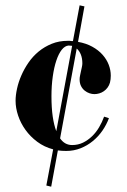

<svg xmlns="http://www.w3.org/2000/svg" viewBox="-20 -579 473 716"><path d="M390.1 -271Q387.2 -260.7 381.3 -252.7Q375.5 -244.6 367.4 -239Q359.4 -233.4 350.1 -230.7Q340.8 -228 332 -228Q323.2 -228 313.7 -231.2Q304.2 -234.4 295.9 -241Q287.6 -247.6 282.2 -258.1Q276.9 -268.6 276.9 -283.2Q276.9 -289.6 278.6 -297.6Q280.3 -305.7 282 -313.7Q283.7 -321.8 285.4 -329.3Q287.1 -336.9 287.1 -342.8Q287.1 -361.3 281.5 -375.5Q275.9 -389.6 266.1 -397.9L204.1 -63Q221.2 -38.1 249 -38.1Q271 -38.1 289.6 -47.1Q308.1 -56.2 323.2 -70.8Q338.4 -85.4 349.6 -104.5Q360.8 -123.5 368.2 -144L386.2 -138.2Q377.4 -114.3 362.1 -92Q346.7 -69.8 326.2 -53Q305.7 -36.1 280.5 -26.1Q255.4 -16.1 227.1 -16.1Q218.8 -16.1 211.2 -16.6Q203.6 -17.1 195.8 -18.1L170.9 117.2L152.8 112.8L178.2 -22Q145 -30.8 118.9 -50.3Q92.8 -69.8 75 -94.7Q57.1 -119.6 47.6 -147.9Q38.1 -176.3 38.1 -203.1Q38.1 -223.6 43.5 -248.3Q48.8 -272.9 59.6 -297.6Q70.3 -322.3 86.4 -345.7Q102.5 -369.1 124.3 -387Q146 -404.8 173.1 -415.8Q200.2 -426.8 232.9 -426.8Q236.8 -426.8 240 -426.8Q243.2 -426.8 247.1 -425.8H252L276.9 -559.1L294.9 -555.2L271 -422.9Q301.3 -417.5 324.2 -404.8Q347.2 -392.1 362.5 -374.8Q377.9 -357.4 385.5 -337.4Q393.1 -317.4 393.1 -296.9Q393.1 -282.7 390.1 -271ZM248 -408.2Q245.1 -408.2 242.2 -408.7Q239.3 -409.2 235.8 -409.2Q222.2 -408.2 210.4 -393.6Q198.7 -378.9 190.2 -353.5Q181.6 -328.1 176.8 -293.9Q171.9 -259.8 171.9 -220.2Q171.9 -177.7 176.5 -145.3Q181.2 -112.8 189.9 -89.8L249 -408.2Z"/></svg>

Font: Purple Purse
Style: Regular
Weight: 400
Designer: Astigmatic (AOETI)
Foundry: Astigmatic (AOETI)
Version: Version 1.000